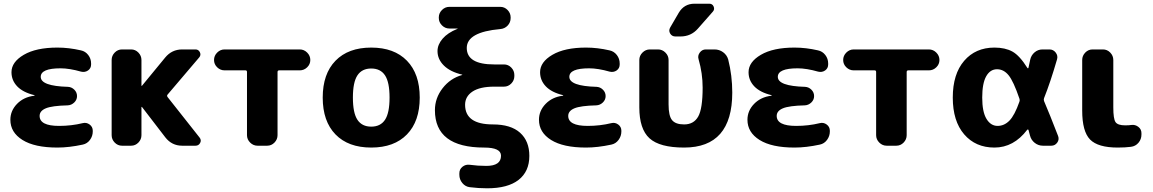

<svg xmlns="http://www.w3.org/2000/svg" viewBox="-20 -787 6226 1037"><path d="M290 10Q167 10 101.5 -31Q36 -72 36 -140Q36 -189 72 -226Q108 -263 165 -270Q167 -270 167 -272Q167 -273 166 -273Q104 -288 73 -320.5Q42 -353 42 -397Q42 -452 108.5 -491Q175 -530 290 -530Q352 -530 417 -515Q441 -510 456.5 -490Q472 -470 472 -444V-439Q472 -418 455.5 -406.5Q439 -395 418 -400Q355 -418 307 -418Q200 -418 200 -372Q200 -322 347 -318Q367 -317 381.5 -302.5Q396 -288 396 -268Q396 -248 381 -233.5Q366 -219 346 -218Q261 -216 227.5 -202Q194 -188 194 -161Q194 -107 299 -107Q366 -107 427 -122Q447 -127 464 -114.5Q481 -102 481 -81V-77Q481 -52 466 -31.5Q451 -11 427 -6Q353 10 290 10Z M639 0Q616 0 599.5 -17Q583 -34 583 -57V-463Q583 -486 599.5 -503Q616 -520 639 -520H688Q711 -520 727.5 -503Q744 -486 744 -463V-324Q744 -323 745 -323L747 -324L872 -476Q908 -520 964 -520H1036Q1052 -520 1059.5 -505Q1067 -490 1056 -477L885 -276Q880 -270 885 -263L1058 -44Q1069 -30 1061 -15Q1053 0 1036 0H964Q908 0 873 -45L747 -209Q746 -210 745 -210Q744 -210 744 -209V-57Q744 -34 727.5 -17Q711 0 688 0Z M1193 -407Q1170 -407 1153 -423.5Q1136 -440 1136 -463Q1136 -486 1153 -503Q1170 -520 1193 -520H1599Q1622 -520 1639 -503Q1656 -486 1656 -463Q1656 -440 1639 -423.5Q1622 -407 1599 -407H1488Q1479 -407 1479 -398V-57Q1479 -34 1462.5 -17Q1446 0 1423 0H1371Q1348 0 1331 -17Q1314 -34 1314 -57V-398Q1314 -407 1306 -407Z M2059.5 -380Q2035 -417 1985 -417Q1935 -417 1910.5 -380Q1886 -343 1886 -260Q1886 -177 1910.5 -140Q1935 -103 1985 -103Q2035 -103 2059.5 -140Q2084 -177 2084 -260Q2084 -343 2059.5 -380ZM2178 -61Q2109 10 1985 10Q1861 10 1792 -61Q1723 -132 1723 -260Q1723 -388 1792 -459Q1861 -530 1985 -530Q2109 -530 2178 -459Q2247 -388 2247 -260Q2247 -132 2178 -61Z M2595 10Q2329 10 2329 -192Q2329 -257 2370.5 -310.5Q2412 -364 2476 -382Q2477 -382 2477 -383Q2477 -384 2476 -384Q2412 -399 2377.5 -433Q2343 -467 2343 -511Q2343 -546 2370.5 -578Q2398 -610 2450 -631Q2452 -631 2452 -632Q2452 -633 2451 -633H2407Q2384 -633 2367 -650Q2350 -667 2350 -690V-693Q2350 -716 2367 -733Q2384 -750 2407 -750H2682Q2705 -750 2721.5 -733Q2738 -716 2738 -693V-690Q2738 -666 2722 -649Q2706 -632 2682 -630Q2501 -614 2501 -528Q2501 -439 2649 -439H2702Q2725 -439 2741.5 -422Q2758 -405 2758 -382V-376Q2758 -353 2741.5 -336Q2725 -319 2702 -319H2649Q2572 -319 2532 -292.5Q2492 -266 2492 -221Q2492 -115 2642 -115Q2739 -115 2789 -70Q2839 -25 2839 55Q2839 139 2781 184.5Q2723 230 2611 230Q2564 230 2517 224Q2493 221 2477 201.5Q2461 182 2461 157V149Q2461 127 2478 113.5Q2495 100 2517 103Q2560 109 2607 109Q2686 109 2686 54Q2686 10 2595 10Z M3145 10Q3022 10 2956.5 -31Q2891 -72 2891 -140Q2891 -189 2927 -226Q2963 -263 3020 -270Q3022 -270 3022 -272Q3022 -273 3021 -273Q2959 -288 2928 -320.5Q2897 -353 2897 -397Q2897 -452 2963.5 -491Q3030 -530 3145 -530Q3207 -530 3272 -515Q3296 -510 3311.5 -490Q3327 -470 3327 -444V-439Q3327 -418 3310.5 -406.5Q3294 -395 3273 -400Q3210 -418 3162 -418Q3055 -418 3055 -372Q3055 -322 3202 -318Q3222 -317 3236.5 -302.5Q3251 -288 3251 -268Q3251 -248 3236 -233.5Q3221 -219 3201 -218Q3116 -216 3082.5 -202Q3049 -188 3049 -161Q3049 -107 3154 -107Q3221 -107 3282 -122Q3302 -127 3319 -114.5Q3336 -102 3336 -81V-77Q3336 -52 3321 -31.5Q3306 -11 3282 -6Q3208 10 3145 10Z M3675 10Q3543 10 3488 -40Q3433 -90 3433 -207V-463Q3433 -486 3450 -503Q3467 -520 3490 -520H3534Q3557 -520 3574 -503Q3591 -486 3591 -463V-223Q3591 -161 3610 -138Q3629 -115 3675 -115Q3727 -115 3751 -157.5Q3775 -200 3775 -314Q3775 -391 3753 -467Q3747 -486 3759.5 -503Q3772 -520 3792 -520H3839Q3865 -520 3885.5 -505Q3906 -490 3913 -466Q3935 -379 3935 -287Q3935 10 3675 10ZM3731 -767H3811Q3828 -767 3834.5 -751.5Q3841 -736 3830 -724L3749 -632Q3712 -590 3655 -590H3628Q3609 -590 3599.5 -606Q3590 -622 3600 -639L3646 -718Q3675 -767 3731 -767Z M4271 10Q4148 10 4082.5 -31Q4017 -72 4017 -140Q4017 -189 4053 -226Q4089 -263 4146 -270Q4148 -270 4148 -272Q4148 -273 4147 -273Q4085 -288 4054 -320.5Q4023 -353 4023 -397Q4023 -452 4089.5 -491Q4156 -530 4271 -530Q4333 -530 4398 -515Q4422 -510 4437.5 -490Q4453 -470 4453 -444V-439Q4453 -418 4436.5 -406.5Q4420 -395 4399 -400Q4336 -418 4288 -418Q4181 -418 4181 -372Q4181 -322 4328 -318Q4348 -317 4362.5 -302.5Q4377 -288 4377 -268Q4377 -248 4362 -233.5Q4347 -219 4327 -218Q4242 -216 4208.5 -202Q4175 -188 4175 -161Q4175 -107 4280 -107Q4347 -107 4408 -122Q4428 -127 4445 -114.5Q4462 -102 4462 -81V-77Q4462 -52 4447 -31.5Q4432 -11 4408 -6Q4334 10 4271 10Z M4591 -407Q4568 -407 4551 -423.5Q4534 -440 4534 -463Q4534 -486 4551 -503Q4568 -520 4591 -520H4997Q5020 -520 5037 -503Q5054 -486 5054 -463Q5054 -440 5037 -423.5Q5020 -407 4997 -407H4886Q4877 -407 4877 -398V-57Q4877 -34 4860.5 -17Q4844 0 4821 0H4769Q4746 0 4729 -17Q4712 -34 4712 -57V-398Q4712 -407 4704 -407Z M5365 -413Q5328 -413 5306.5 -375Q5285 -337 5285 -260Q5285 -183 5308 -145Q5331 -107 5368 -107Q5404 -107 5432 -135.5Q5460 -164 5486 -238Q5489 -246 5486 -254Q5454 -348 5427.5 -380.5Q5401 -413 5365 -413ZM5351 10Q5249 10 5187.5 -61.5Q5126 -133 5126 -260Q5126 -387 5187.5 -458.5Q5249 -530 5351 -530Q5409 -530 5448 -508.5Q5487 -487 5529 -420Q5533 -415 5535 -422L5544 -464Q5549 -488 5567.5 -504Q5586 -520 5611 -520H5648Q5669 -520 5682 -503Q5695 -486 5689 -466Q5653 -342 5619 -257Q5616 -249 5619 -241Q5649 -171 5695 -52Q5702 -33 5690 -16.5Q5678 0 5658 0H5613Q5588 0 5568.5 -15.5Q5549 -31 5543 -55Q5542 -60 5539 -70Q5536 -80 5535 -85Q5534 -87 5532 -87.5Q5530 -88 5528 -86Q5455 10 5351 10Z M6017 10Q5910 10 5867.5 -33.5Q5825 -77 5825 -190V-463Q5825 -486 5841.5 -503Q5858 -520 5881 -520H5937Q5960 -520 5976.5 -503Q5993 -486 5993 -463V-207Q5993 -145 6005 -127.5Q6017 -110 6057 -110Q6078 -110 6090 -112Q6111 -115 6128 -102Q6145 -89 6145 -68V-60Q6145 -35 6129 -16Q6113 3 6088 6Q6057 10 6017 10Z"/></svg>

Font: Rounded Mplus 1c ExtraBold
Style: Regular
Weight: 800
Version: Version 1.059.20150529